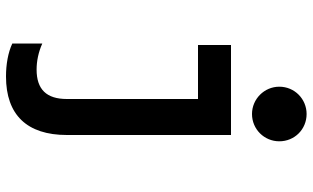

<svg xmlns="http://www.w3.org/2000/svg" viewBox="-221 -611 1042 640"><g transform="rotate(90 300.0 -291.0)"><path d="M430 7V-540H130V-430H310V7C310 75 278 108 212 108C184 108 154 102 125 89V189C155 203 194 210 235 210C363 210 430 140 430 7ZM269 -701C269 -651 310 -610 360 -610C411 -610 451 -651 451 -701C451 -752 411 -792 360 -792C310 -792 269 -752 269 -701Z"/></g></svg>

Font: CommitMono
Style: Bold
Weight: 700
Monospace: yes
Designer: Eigil Nikolajsen
Foundry: Eigil Nikolajsen
Version: Version 1.143